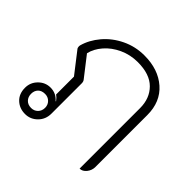

<svg xmlns="http://www.w3.org/2000/svg" viewBox="-151 -751 918 918"><g transform="rotate(45 308.0 -292.0)"><path d="M168 -283 85 -390Q81 -399 83 -409Q96 -457 132 -499.5Q168 -542 221 -567.5Q274 -593 335 -593Q429 -593 487.5 -541.5Q546 -490 546 -401V-50Q546 -27 531.5 -9Q517 9 498 9V-400Q498 -466 457 -507Q416 -548 335 -548Q285 -548 241.5 -528Q198 -508 169.5 -475Q141 -442 133 -406L210 -307Q217 -299 217 -287V-82Q217 -43 191 -17Q165 9 129 9Q91 9 65.5 -15Q40 -39 40 -80Q40 -116 65.5 -141.5Q91 -167 126 -167Q164 -167 189 -138L191 -139Q180 -154 168 -162ZM176 -80Q176 -100 162.5 -113.5Q149 -127 129 -127Q106 -127 93.5 -114Q81 -101 81 -80Q81 -59 94 -45.5Q107 -32 129 -32Q149 -32 162.5 -45.5Q176 -59 176 -80Z"/></g></svg>

Font: K2D Thin
Style: Regular
Weight: 100
Designer: Katatrad Aksorn Co.,Ltd.
Foundry: Cadson Demak Co.,Ltd.
Version: Version 1.000; ttfautohint (v1.6)